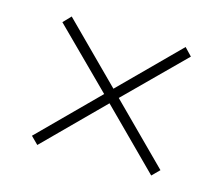

<svg xmlns="http://www.w3.org/2000/svg" viewBox="-64 -594 620 534"><g transform="rotate(15 246.0 -327.0)"><path d="M246 -306 82 -142 61 -163 225 -327 61 -490 82 -512 246 -348 410 -512 431 -490 267 -327 431 -163 410 -142Z"/></g></svg>

Font: Wachinanga
Style: Regular
Weight: 400
Designer: deFharo
Foundry: deFharo
Version: Wachinanga: Version 2.001 2013